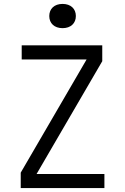

<svg xmlns="http://www.w3.org/2000/svg" viewBox="-20 -962 640 982"><path d="M300 -818C342 -818 368 -843 368 -880C368 -917 342 -942 300 -942C258 -942 232 -917 232 -880C232 -843 258 -818 300 -818ZM86 0H514V-72H167L503 -649V-730H91V-658H423L86 -79Z"/></svg>

Font: JetBrains Mono Light
Style: Regular
Weight: 336
Monospace: yes
Designer: Philipp Nurullin, Konstantin Bulenkov
Foundry: JetBrains
Version: Version 2.305